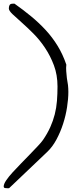

<svg xmlns="http://www.w3.org/2000/svg" viewBox="-49 -753 402 1021"><path d="M-29.3 238.3Q-29.3 225.6 -16.1 206.1Q-2.9 186.5 17.6 164.1Q38.1 141.6 62.5 116.7Q86.9 91.8 109.9 67.9Q132.8 43.9 151.9 23.9Q170.9 3.9 179.7 -8.8Q203.1 -43 218.3 -76.7Q233.4 -110.4 242.2 -145Q251 -179.7 253.9 -216.8Q256.8 -253.9 256.8 -293Q256.8 -354.5 237.8 -405.3Q218.8 -456.1 190.4 -498.5Q162.1 -541 128.4 -574.7Q94.7 -608.4 65.9 -633.8Q37.1 -659.2 17.6 -677.7Q-2 -696.3 -2 -708Q-2 -718.8 2 -726.1Q5.9 -733.4 19.5 -733.4Q20.5 -733.4 23.9 -733.4Q27.3 -733.4 28.3 -733.4Q75.2 -700.2 116.7 -666Q158.2 -631.8 193.8 -593.3Q229.5 -554.7 257.3 -509.3Q285.2 -463.9 303.7 -409.2Q301.8 -392.6 303.2 -374.5Q304.7 -356.4 306.6 -337.9L312.5 -300.8Q314.5 -282.2 314.5 -264.6Q314.5 -227.5 307.6 -183.1Q300.8 -138.7 286.6 -94.7Q272.5 -50.8 251 -10.7Q229.5 29.3 200.2 56.6L0 247.1Q-2 248 -3.9 248H-8.8Q-13.7 248 -21.5 247.1Q-29.3 246.1 -29.3 238.3Z"/></svg>

Font: Swanky and Moo Moo
Style: Regular
Weight: 400
Designer: Kimberly Geswein
Foundry: Kimberly Geswein
Version: Version 1.002 2001